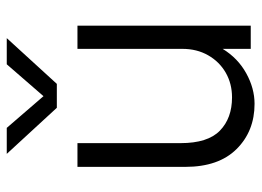

<svg xmlns="http://www.w3.org/2000/svg" viewBox="-120 -624 755 554"><g transform="rotate(-90 257.0 -346.5)"><path d="M292.5 -559.5H223.5L90.5 -704H165.5L257 -598L349 -704H424.5ZM121.5 -202.5Q121.5 -124 157.5 -89Q193.5 -54 253.5 -54Q293 -54 324.8 -72.2Q356.5 -90.5 375 -123Q393.5 -155.5 393.5 -197V-500H460.5V0H393.5V-81Q366.5 -37 323 -13Q279.5 11 235 11Q156 11 104.5 -40.8Q53 -92.5 53 -189V-500H121.5Z"/></g></svg>

Font: Overused Grotesk Book
Style: Regular
Weight: 375
Version: Version 0.004